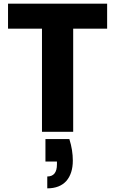

<svg xmlns="http://www.w3.org/2000/svg" viewBox="-20 -722 631 1052"><path d="M24 -702C24 -702 24 -565 24 -565C24 -565 210 -565 210 -565C210 -565 210 0 210 0C210 0 381 0 381 0C381 0 381 -565 381 -565C381 -565 567 -565 567 -565C567 -565 567 -702 567 -702C567 -702 24 -702 24 -702ZM360 40C360 40 229 40 229 40C229 40 229 163 229 163C229 163 292 163 292 163C292 163 292 179 292 179C292 179 292 179 292 179C292 223 274 245 239 245C239 245 239 310 239 310C239 310 239 310 239 310C285 310 320 296 344 269C367 242 379 205 379 158C379 158 379 158 379 158C379 120 373 81 360 40Z"/></svg>

Font: Girnar Poppins
Style: Bold
Weight: 500
Designer: Ninad Kale (Devanagari), Jonny Pinhorn (Latin)
Foundry: Indian Type Foundry
Version: ""